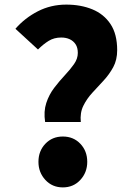

<svg xmlns="http://www.w3.org/2000/svg" viewBox="-20 -800 576 834"><path d="M176 -270Q169 -316 181 -352.5Q193 -389 215.5 -418.5Q238 -448 261.5 -473Q285 -498 301.5 -521.5Q318 -545 318 -570Q318 -593 308.5 -607.5Q299 -622 283 -629.5Q267 -637 246 -637Q215 -637 191.5 -622.5Q168 -608 145 -585L47 -675Q88 -722 144.5 -751Q201 -780 268 -780Q331 -780 381 -759.5Q431 -739 460 -695.5Q489 -652 489 -582Q489 -540 472 -508.5Q455 -477 430 -450Q405 -423 381 -397Q357 -371 342 -340.5Q327 -310 331 -270ZM253 14Q207 14 177 -18.5Q147 -51 147 -97Q147 -144 177 -175.5Q207 -207 253 -207Q299 -207 329 -175.5Q359 -144 359 -97Q359 -51 329 -18.5Q299 14 253 14Z"/></svg>

Font: Noto Sans SC Black
Style: Regular
Weight: 900
Designer: Ryoko NISHIZUKA  (kana, bopomofo & ideographs); Paul D. Hunt (Latin, Greek & Cyrillic); Sandoll Communications , Soo-you
Foundry: Adobe
Version: Version 2.004-H2;hotconv 1.0.118;makeotfexe 2.5.65603